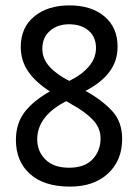

<svg xmlns="http://www.w3.org/2000/svg" viewBox="-20 -774 512 712"><path d="M237 -754Q319 -754 367.5 -713Q416 -672 416 -601Q416 -547 385 -506.5Q354 -466 297 -437Q357 -404 395 -363.5Q433 -323 433 -259Q433 -179 380.5 -130.5Q328 -82 240 -82Q143 -82 91 -129Q39 -176 39 -255Q39 -316 71 -358Q103 -400 165 -435Q112 -469 84.5 -509Q57 -549 57 -600Q57 -672 107 -713Q157 -754 237 -754ZM236 -684Q193 -684 165 -659.5Q137 -635 137 -593Q137 -556 164 -526.5Q191 -497 237 -474Q284 -497 310 -528Q336 -559 336 -596Q336 -637 308.5 -660.5Q281 -684 236 -684ZM118 -257Q118 -213 148.5 -182.5Q179 -152 236 -152Q294 -152 323.5 -183.5Q353 -215 353 -261Q353 -299 325 -329Q297 -359 246 -387L226 -399Q118 -344 118 -257Z"/></svg>

Font: Noto Sans Telugu UI Condensed
Style: Regular
Weight: 400
Width: 3
Designer: Jelle Bosma - Monotype Design Team
Foundry: Monotype Imaging Inc.
Version: Version 2.006; ttfautohint (v1.8.4.7-5d5b)